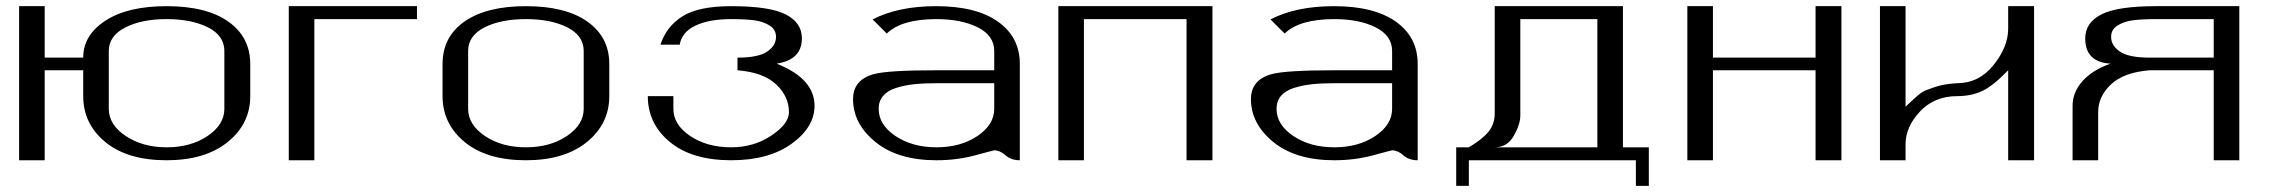

<svg xmlns="http://www.w3.org/2000/svg" viewBox="-20 -520 7369 623"><path d="M792 -208Q792 -118.2 718.8 -59.1Q645.5 0 520.5 0Q393.6 0 321.8 -59.1Q250 -118.2 250 -208V-292H125V0H42V-500H125V-333H250Q250 -406.2 322.3 -453.1Q394.5 -500 520.5 -500Q650.4 -500 721.2 -449.7Q792 -399.4 792 -312.5ZM708 -167V-354.5Q708 -404.3 654.8 -431.2Q601.6 -458 520.5 -458Q439.5 -458 386.2 -430.7Q333 -403.3 333 -354.5V-167Q333 -115.2 388.2 -78.6Q443.4 -42 520.5 -42Q598.6 -42 653.3 -78.6Q708 -115.2 708 -167Z M1333 -500V-458H1000V0H917V-500Z M1874 -167V-354.5Q1874 -404.3 1820.8 -431.2Q1767.6 -458 1686.5 -458Q1605.5 -458 1552.2 -431.2Q1499 -404.3 1499 -354.5V-167Q1499 -115.2 1553.7 -78.6Q1608.4 -42 1686.5 -42Q1764.6 -42 1819.3 -78.6Q1874 -115.2 1874 -167ZM1957 -208Q1957 -118.2 1884.3 -59.1Q1811.5 0 1686.5 0Q1559.6 0 1487.8 -59.1Q1416 -118.2 1416 -208V-312.5Q1416 -400.4 1487.3 -450.2Q1558.6 -500 1686.5 -500Q1815.4 -500 1886.2 -449.7Q1957 -399.4 1957 -312.5Z M2352.5 -500Q2477.5 -500 2529.8 -473.1Q2582 -446.3 2582 -395.5Q2582 -326.2 2500 -313.5Q2623 -264.6 2623 -176.8Q2623 -107.4 2548.8 -53.7Q2474.6 0 2352.5 0Q2225.6 0 2153.8 -59.1Q2082 -118.2 2082 -208H2165V-167Q2165 -115.2 2219.7 -78.6Q2274.4 -42 2352.5 -42Q2425.8 -42 2482.9 -80.1Q2540 -118.2 2540 -156.2Q2540 -207 2498.5 -246.1Q2457 -285.2 2373 -292V-333Q2440.4 -333 2469.2 -352.5Q2498 -372.1 2498 -400.4Q2498 -423.8 2477.5 -437Q2457 -450.2 2427.7 -454.1Q2398.4 -458 2352.5 -458Q2281.2 -458 2236.8 -437Q2192.4 -416 2185.5 -375H2123Q2142.6 -434.6 2194.8 -467.3Q2247.1 -500 2352.5 -500Z M3289.1 0Q3260.7 0 3242.7 -16.1Q3224.6 -32.2 3206.1 -32.2Q3204.1 -32.2 3144.5 -16.1Q3085 0 3018.6 0Q2893.6 0 2820.8 -59.1Q2748 -118.2 2748 -198.2Q2748 -260.7 2814.5 -279.3Q2860.4 -292 3018.6 -292H3206.1V-354.5Q3206.1 -404.3 3152.8 -431.2Q3099.6 -458 3018.6 -458Q2905.3 -458 2857.4 -411.1L2811.5 -457Q2894.5 -500 3017.6 -500Q3147.5 -500 3218.3 -449.7Q3289.1 -399.4 3289.1 -312.5ZM3206.1 -250H3018.6Q2976.6 -250 2945.3 -246.6Q2914.1 -243.2 2886.7 -234.4Q2859.4 -225.6 2845.2 -208.5Q2831.1 -191.4 2831.1 -167Q2831.1 -115.2 2885.7 -78.6Q2940.4 -42 3018.6 -42Q3096.7 -42 3151.4 -78.6Q3206.1 -115.2 3206.1 -167Z M3914.1 -500V0H3830.1V-458H3497.1V0H3414.1V-500Z M4580.1 0Q4551.8 0 4533.7 -16.1Q4515.6 -32.2 4497.1 -32.2Q4495.1 -32.2 4435.5 -16.1Q4376 0 4309.6 0Q4184.6 0 4111.8 -59.1Q4039.1 -118.2 4039.1 -198.2Q4039.1 -260.7 4105.5 -279.3Q4151.4 -292 4309.6 -292H4497.1V-354.5Q4497.1 -404.3 4443.8 -431.2Q4390.6 -458 4309.6 -458Q4196.3 -458 4148.4 -411.1L4102.5 -457Q4185.5 -500 4308.6 -500Q4438.5 -500 4509.3 -449.7Q4580.1 -399.4 4580.1 -312.5ZM4497.1 -250H4309.6Q4267.6 -250 4236.3 -246.6Q4205.1 -243.2 4177.7 -234.4Q4150.4 -225.6 4136.2 -208.5Q4122.1 -191.4 4122.1 -167Q4122.1 -115.2 4176.8 -78.6Q4231.4 -42 4309.6 -42Q4387.7 -42 4442.4 -78.6Q4497.1 -115.2 4497.1 -167Z M4746.1 -42Q4789.1 -67.4 4809.6 -92.3Q4830.1 -117.2 4830.1 -152.3V-500H5246.1V-42H5330.1V83H5288.1V0H4746.1V83H4705.1V-42ZM4830.1 -42H5163.1V-458H4913.1V-144.5Q4913.1 -117.2 4892.1 -79.6Q4871.1 -42 4830.1 -42Z M5955.1 -500V0H5871.1V-292H5538.1V0H5455.1V-500H5538.1V-333H5871.1V-500Z M6330.1 -208Q6256.8 -208 6210 -158.2Q6163.1 -108.4 6163.1 -51.8V0H6080.1V-500H6163.1V-173.8Q6164.1 -174.8 6185.1 -194.3Q6206.1 -213.9 6216.8 -220.7Q6227.5 -227.5 6258.8 -237.8Q6290 -248 6330.1 -250Q6401.4 -250 6448.7 -309.1Q6496.1 -368.2 6496.1 -426.8V-500H6580.1V0H6496.1V-292Q6447.3 -241.2 6411.6 -224.6Q6376 -208 6330.1 -208Z M6788.1 0H6705.1V-176.8Q6705.1 -220.7 6737.3 -256.8Q6769.5 -293 6828.1 -313.5Q6746.1 -318.4 6746.1 -395.5Q6746.1 -446.3 6798.3 -473.1Q6850.6 -500 6975.6 -500H7246.1V0H7163.1V-292H6955.1Q6871.1 -285.2 6829.6 -246.1Q6788.1 -207 6788.1 -156.2ZM7163.1 -333V-458H6975.6Q6929.7 -458 6900.4 -454.1Q6871.1 -450.2 6850.6 -437Q6830.1 -423.8 6830.1 -400.4Q6830.1 -372.1 6858.9 -352.5Q6887.7 -333 6955.1 -333Z"/></svg>

Font: okolaks
Style: Regular
Weight: 500
Version: Version 000.6.0